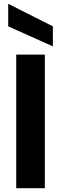

<svg xmlns="http://www.w3.org/2000/svg" viewBox="-20 -986 320 1006"><path d="M65 0V-700H215V0ZM257 -743 23 -848V-966L257 -848Z"/></svg>

Font: DM Sans 24pt Black
Style: Regular
Weight: 900
Designer: Colophon Foundry, Jonny Pinhorn
Foundry: Colophon Foundry
Version: Version 4.004;gftools[0.9.30]